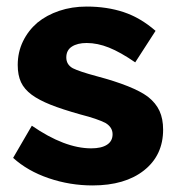

<svg xmlns="http://www.w3.org/2000/svg" viewBox="-20 -555 539 585"><path d="M477 -160Q477 -193 466 -217Q455 -241 431 -260Q387 -293 274 -323Q222 -337 202 -347Q182 -358 182 -380Q182 -402 199 -413Q216 -424 244 -424Q277 -424 312 -410Q347 -396 392 -365L454 -461Q408 -501 357 -518Q306 -535 244 -535Q199 -535 160.5 -522Q122 -509 94 -486Q66 -462 50 -429Q34 -396 34 -357Q34 -326 44 -304.5Q54 -283 77 -266Q99 -250 134 -236Q169 -222 226 -206Q277 -193 302 -180Q323 -167 323 -146Q323 -125 306 -114Q289 -103 258 -103Q177 -103 77 -172L20 -74Q64 -34 128.5 -12Q193 10 262 10Q361 10 419 -36Q477 -82 477 -160Z"/></svg>

Font: RT Raleway ExtraBold
Style: Regular
Weight: 400
Designer: Matt McInerney, Pablo Impallari, Rodrigo Fuenzalida — Edited by Milan Moffatt in April 2016
Foundry: Matt McInerney, Pablo Impallari, Rodrigo Fuenzalida — Edited by Milan Moffatt in April 2016
Version: Version 3.001